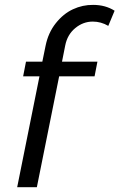

<svg xmlns="http://www.w3.org/2000/svg" viewBox="-20 -785 500 805"><path d="M89 -526.5H157.5L171 -592.5Q182 -647.5 213.8 -687.5Q245.5 -727.5 286 -746.2Q326.5 -765 370.5 -764.5Q422 -764.5 460.5 -740L434 -676.5Q403.5 -694.5 369 -694.5Q328.5 -694.5 295.5 -667.2Q262.5 -640 253.5 -594.5L240 -526.5H388.5L376.5 -465H228L134.5 0H52L145.5 -465H77Z"/></svg>

Font: Argentum Sans Light
Style: Italic
Weight: 300
Italic angle: -11.3°
Designer: Julieta Ulanovsky (font), Owen Earl (portions from Jones font), Cristiano Sobral (main changes and remaster)
Foundry: Julieta Ulanovsky (font), Owen Earl (portions from Jones font), Cristiano Sobral (main changes and remaster)
Version: Version 3.127